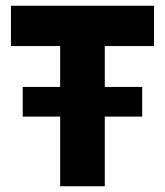

<svg xmlns="http://www.w3.org/2000/svg" viewBox="-20 -647 573 667"><path d="M474 -345V-242H344V0H189V-242H59V-345H189V-487H18V-627H515V-487H344V-345Z"/></svg>

Font: Blinker
Style: Bold
Weight: 700
Designer: Juergen Huber
Foundry: supertype
Version: Version 1.015;PS 1.15;hotconv 1.0.88;makeotf.lib2.5.647800; 